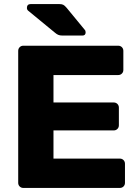

<svg xmlns="http://www.w3.org/2000/svg" viewBox="-20 -925 679 945"><path d="M94.8 0Q84.1 0 76.9 -7.2Q69.6 -14.5 69.6 -25.1V-674.5Q69.6 -685.5 76.9 -692.8Q84.1 -700 94.8 -700H561.6Q572.6 -700 579.9 -692.8Q587.1 -685.5 587.1 -674.5V-580.8Q587.1 -570.1 579.9 -562.9Q572.6 -555.6 561.6 -555.6H243.2V-420.6H539.6Q550.6 -420.6 557.9 -413.4Q565.1 -406.1 565.1 -395.1V-308.3Q565.1 -297.6 557.9 -290.4Q550.6 -283.1 539.6 -283.1H243.2V-144.4H569.6Q580.6 -144.4 587.9 -137.1Q595.1 -129.9 595.1 -118.9V-25.1Q595.1 -14.5 587.9 -7.2Q580.6 0 569.6 0ZM288 -750Q274.3 -750 266.2 -753.7Q258.1 -757.4 250.1 -764.4L117.4 -873.4Q112.4 -878.4 112.4 -885.4Q112.4 -905 131.4 -905H271.1Q283.6 -905 290.9 -901.6Q298.2 -898.2 308.1 -886.4L396.5 -779Q401.5 -774 401.5 -766Q401.5 -750 385.5 -750Z"/></svg>

Font: Rubik Light
Style: Regular
Weight: 300
Designer: Hubert and Fischer
Foundry: Hubert and Fischer
Version: Version 2.300;gftools[0.9.30]